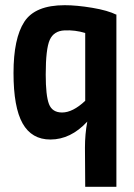

<svg xmlns="http://www.w3.org/2000/svg" viewBox="-20 -524 516 739"><path d="M428 -466V195H308L307 44Q307 -8 316 -56Q252 13 174 13Q102 13 67 -49Q32 -111 32 -243Q32 -376 73.5 -440Q115 -504 229 -504Q275 -504 335 -494Q395 -484 429 -467ZM156 -237Q156 -156 168.5 -123.5Q181 -91 219 -91Q260 -91 308 -136V-397Q269 -409 228 -407Q187 -405 171.5 -370.5Q156 -336 156 -237Z"/></svg>

Font: Exo 2 Semi Bold Condensed
Style: Regular
Weight: 600
Width: 3
Designer: Natanael Gama
Version: Version 1.001;PS 001.001;hotconv 1.0.70;makeotf.lib2.5.58329